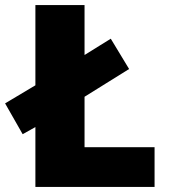

<svg xmlns="http://www.w3.org/2000/svg" viewBox="-35 -734 664 754"><path d="M104 0V-235L54 -207L-15 -328L104 -399V-714H297V-518L400 -582L472 -463L297 -354V-156H572V0Z"/></svg>

Font: Noto Sans Syriac Eastern Black
Style: Regular
Weight: 900
Designer: Patrick Giasson and the Monotype Design Team
Foundry: Monotype Imaging Inc.
Version: Version 3.001; ttfautohint (v1.8.4.7-5d5b)